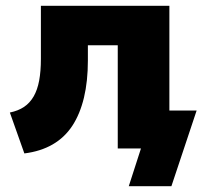

<svg xmlns="http://www.w3.org/2000/svg" viewBox="-20 -512 700 662"><path d="M424 130 466 0H398V-131H658L571 130ZM64 17 14 -124Q43 -130 63 -143.5Q83 -157 96 -179.5Q109 -202 115 -234Q121 -266 121 -309V-492H564V0H386V-356H283V-303Q283 -232 269.5 -175.5Q256 -119 229.5 -78.5Q203 -38 161.5 -14Q120 10 64 17Z"/></svg>

Font: Nunito Sans 12pt Black
Style: Regular
Weight: 900
Designer: Vernon Adams
Foundry: Vernon Adams
Version: Version 3.101;gftools[0.9.27]